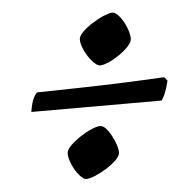

<svg xmlns="http://www.w3.org/2000/svg" viewBox="-42 -559 571 566"><g transform="rotate(-5 244.0 -276.0)"><path d="M191 -35Q183 -35 171 -49Q159 -63 151 -82Q143 -101 143 -114Q143 -125 155.5 -137.5Q168 -150 185.5 -161.5Q203 -173 219.5 -180Q236 -187 245 -187Q256 -187 267 -172Q278 -157 286 -137.5Q294 -118 294 -105Q294 -95 282 -83Q270 -71 252.5 -60Q235 -49 218 -42Q201 -35 191 -35ZM261 -365Q252 -365 239 -379.5Q226 -394 217 -413Q208 -432 208 -446Q208 -456 220 -468Q232 -480 250 -491.5Q268 -503 285 -510Q302 -517 310 -517Q320 -517 331.5 -502.5Q343 -488 350.5 -469Q358 -450 358 -436Q358 -426 347 -414Q336 -402 319.5 -390.5Q303 -379 287 -372Q271 -365 261 -365ZM47 -246Q52 -276 59 -288.5Q66 -301 70 -302Q130 -303 197.5 -304.5Q265 -306 329.5 -308.5Q394 -311 446 -314L455 -303Q449 -279 443 -265Q437 -251 432 -246Z"/></g></svg>

Font: Texturina 12pt SemiBold
Style: Italic
Weight: 600
Italic angle: -11°
Version: Version 1.002